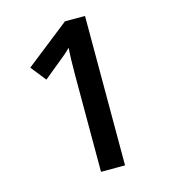

<svg xmlns="http://www.w3.org/2000/svg" viewBox="-107 -800 785 886"><g transform="rotate(-15 285.5 -357.0)"><path d="M380.9 0H266.1V-460.9Q266.1 -543.5 270 -591.8Q258.8 -580.1 242.4 -565.9Q226.1 -551.8 132.8 -476.1L75.2 -548.8L285.2 -713.9H380.9Z"/></g></svg>

Font: f1_44652          
Style: Regular
Weight: 600
Foundry: Ascender Corporation
Version: Version 1.10